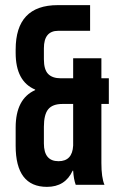

<svg xmlns="http://www.w3.org/2000/svg" viewBox="-20 -720 454 748"><path d="M41 -223Q41 -335 117 -369V-371Q41 -403 41 -514V-527Q41 -700 205 -700H331V-600H207Q151 -600 151 -532V-489Q151 -449 167.5 -432Q184 -415 217 -415H265V-493H375V-415H404V-315H375V-85Q375 -28 387 0H275Q267 -22 265 -55H263Q234 8 163 8Q41 8 41 -152ZM151 -161Q151 -92 208 -92Q262 -92 265 -153V-315H223Q185 -315 168 -294.5Q151 -274 151 -226Z"/></svg>

Font: Bebas Neue
Style: Regular
Weight: 400
Designer: Ryoichi Tsunekawa
Foundry: Ryoichi Tsunekawa
Version: Version 1.400